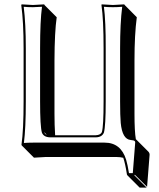

<svg xmlns="http://www.w3.org/2000/svg" viewBox="-20 -668 735 886"><path d="M195.8 -45.9 183.1 -59.1Q185.5 -53.7 188 -50.8Q191.4 -47.4 195.8 -45.9ZM234.4 -43.9H421.9Q444.8 -44.9 450.2 -59.1Q458 -86.4 458 -200.2V-444.8Q458 -578.6 448.2 -645L449.2 -647.9Q451.2 -647.9 501 -645Q501 -645 553.2 -647.9L555.2 -645L611.3 -588.4Q600.6 -509.3 600.6 -388.7V-143.6Q600.6 -61 606.9 -25.4Q608.9 -23.9 609.4 -23.4L666 33.2Q670.4 38.6 670.4 45.4L658.7 194.3L602.1 138.2L600.1 141.1L656.7 197.8H624.5L567.9 141.1L565.9 138.2Q557.6 84.5 548.8 60.1Q535.2 56.6 519.5 56.6H188.5Q188.5 56.6 136.7 59.6L80.1 2.9L79.1 0Q88.9 -68.4 88.9 -200.2V-444.8Q88.9 -566.9 78.1 -645L80.1 -647.9Q82 -647.9 131.8 -645Q131.8 -645 184.1 -647.9L185.1 -645L241.7 -588.4Q231.9 -521.5 231.4 -388.7V-143.6Q231.4 -90.3 234.4 -43.9ZM534.2 -200.2V-444.8Q534.2 -560.1 543.9 -636.7Q523.9 -634.8 501 -634.8Q477.5 -634.8 459.5 -636.7Q468.3 -569.8 467.8 -444.8V-200.2Q467.8 -85.9 459.5 -56.2Q450.7 -34.7 421.9 -34.2H210.9Q181.2 -35.2 173.3 -56.2Q165 -85.4 165 -200.2V-444.8Q165 -570.8 173.8 -636.7Q154.3 -635.3 131.8 -634.8Q107.9 -634.8 89.4 -636.7Q99.1 -559.6 99.1 -444.8V-200.2Q99.1 -75.7 90.3 -8.3Q109.9 -9.8 131.8 -9.8H462.9Q537.6 -9.8 562 68.8Q568.8 91.8 575.2 130.9H592.8L604 -11.2Q604 -17.6 595.7 -20Q589.8 -21.5 583 -22Q544.4 -25.4 537.1 -100.6Q534.2 -132.8 534.2 -200.2Z"/></svg>

Font: Linux Biolinum Shadow O
Style: Bold
Weight: 700
Designer: Philipp H. Poll
Foundry: Philipp H. Poll
Version: Version 0.9.2